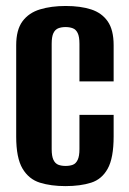

<svg xmlns="http://www.w3.org/2000/svg" viewBox="-20 -620 437 652"><path d="M202.3 12Q153.1 12 115.4 0.3Q77.8 -11.5 56.4 -47.6Q35 -83.8 35 -156.1V-466.3Q35 -518.8 56.4 -547.7Q77.8 -576.5 115.7 -588.1Q153.7 -599.7 203 -599.7Q253.2 -599.7 289.5 -588Q325.8 -576.2 345.8 -547.4Q365.9 -518.5 365.9 -466.3V-343.5H249.8V-471.1Q249.8 -495.5 243.8 -507.7Q237.9 -520 227.2 -524Q216.5 -528.1 202.6 -528.1Q188.7 -528.1 178.1 -524Q167.4 -520 161.4 -507.7Q155.5 -495.5 155.5 -471.1V-113.5Q155.5 -89.8 161.4 -77.2Q167.4 -64.6 178.1 -60.5Q188.7 -56.5 202.6 -56.5Q216.9 -56.5 227.4 -60.5Q237.9 -64.6 243.8 -77.2Q249.8 -89.8 249.8 -113.5V-229.9H365.9V-156.8Q365.9 -83.5 345.8 -47.3Q325.8 -11.1 289.3 0.4Q252.9 12 202.3 12Z"/></svg>

Font: Alumni Sans Thin
Style: Regular
Weight: 100
Designer: Robert E. Leuschke
Foundry: Robert E. Leuschke
Version: Version 1.018